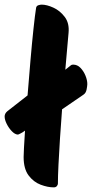

<svg xmlns="http://www.w3.org/2000/svg" viewBox="-35 -795 397 829"><path d="M197 14Q171 14 140.5 2.5Q110 -9 88.5 -37.5Q67 -66 67 -117Q67 -126 68.5 -156.5Q70 -187 73 -231L63 -224L54 -219Q50 -217 47 -215.5Q44 -214 41 -214Q29 -215 16 -228.5Q3 -242 -6 -260Q-15 -278 -15 -292Q-15 -305 -3 -315L84 -383Q90 -458 96.5 -533.5Q103 -609 109.5 -670Q116 -731 121 -762Q123 -770 131 -772.5Q139 -775 145 -775Q167 -775 195.5 -762Q224 -749 244.5 -722Q265 -695 261 -653Q259 -633 255.5 -591Q252 -549 247 -494L271 -513Q274 -516 281 -516Q299 -516 312.5 -502Q326 -488 334 -468.5Q342 -449 342 -432Q342 -425 339 -409Q336 -393 325 -386L233 -323Q228 -259 224 -197Q220 -135 217.5 -84Q215 -33 215 -2Q215 3 210.5 8.5Q206 14 197 14Z"/></svg>

Font: Protest Riot
Style: Regular
Weight: 400
Designer: Octavio Pardo
Foundry: Ashler Design
Version: Version 2.005; ttfautohint (v1.8.4.7-5d5b)